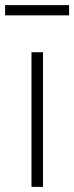

<svg xmlns="http://www.w3.org/2000/svg" viewBox="-53 -730 290 750"><path d="M70 -526H115V0H70ZM-33 -710H217V-670H-33Z"/></svg>

Font: Eudoxus Sans ExtraLight
Style: Regular
Weight: 200
Designer: Stijn de Vries
Foundry: tokotype
Version: Version 2.005